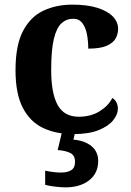

<svg xmlns="http://www.w3.org/2000/svg" viewBox="-20 -569 567 829"><path d="M295 10Q222 10 166 -16.5Q110 -43 78.5 -103.5Q47 -164 47 -266Q47 -374 79.5 -435.5Q112 -497 167.5 -523Q223 -549 292 -549Q357 -549 401 -535Q445 -521 467.5 -497.5Q490 -474 490 -444Q490 -423 479.5 -403.5Q469 -384 441 -371.5Q413 -359 361 -359Q361 -394 355 -423Q349 -452 335 -470Q321 -488 296 -488Q267 -488 245.5 -468.5Q224 -449 212.5 -401Q201 -353 201 -267Q201 -166 229 -115.5Q257 -65 320 -65Q372 -65 410 -88.5Q448 -112 465 -146Q477 -139 483 -126.5Q489 -114 489 -100Q489 -75 468.5 -49.5Q448 -24 405.5 -7Q363 10 295 10ZM262 240Q246 240 219.5 237Q193 234 175 229V168Q213 176 243 176Q272 176 288 165.5Q304 155 304 130Q304 101 282.5 91Q261 81 229 79L250 -9H307L297 34Q346 38 375 62Q404 86 404 126Q404 179 365 209.5Q326 240 262 240Z"/></svg>

Font: Noto Serif Vithkuqi
Style: Bold
Weight: 700
Version: Version 1.005